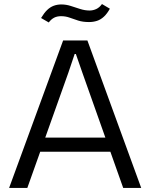

<svg xmlns="http://www.w3.org/2000/svg" viewBox="-20 -929 743 949"><path d="M25 0 292 -729H412L678 0H589L387 -570L355 -662H349L318 -570L115 0ZM169 -179 182 -249H521L534 -179ZM420 -820Q389 -820 366 -827.5Q343 -835 323.5 -842Q304 -849 282 -849Q262 -849 247.5 -841.5Q233 -834 221 -818L183 -840Q198 -865 213 -879.5Q228 -894 245.5 -900.5Q263 -907 283 -907Q307 -907 330 -899.5Q353 -892 376.5 -884.5Q400 -877 423 -877Q440 -877 456 -884.5Q472 -892 484 -909L523 -886Q510 -862 494 -847Q478 -832 459.5 -826Q441 -820 420 -820Z"/></svg>

Font: Mona Sans ExtraLight
Style: Regular
Weight: 400
Version: Version 2.000